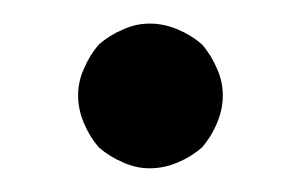

<svg xmlns="http://www.w3.org/2000/svg" viewBox="-20 -142 240 162"><path d="M168 -61.5Q168 -73.2 163.1 -84Q158.2 -95.7 150.4 -104.5Q141.6 -112.3 129.9 -117.2Q118.2 -122.1 106.4 -122.1Q94.7 -122.1 84 -117.2Q72.3 -112.3 63.5 -104.5Q55.7 -95.7 50.8 -84Q45.9 -73.2 45.9 -61.5Q45.9 -49.8 50.8 -38.1Q55.7 -26.4 63.5 -17.6Q72.3 -9.8 84 -4.9Q94.7 0 106.4 0Q118.2 0 129.9 -4.9Q141.6 -9.8 150.4 -17.6Q158.2 -26.4 163.1 -38.1Q168 -49.8 168 -61.5Z"/></svg>

Font: Suave
Style: Regular
Weight: 400
Designer: Manu Ambady
Version: Version 1.0